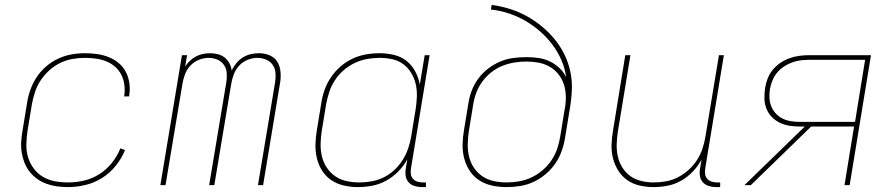

<svg xmlns="http://www.w3.org/2000/svg" viewBox="-20 -755 3640 783"><path d="M257 8Q235 8 212.5 5Q190 2 169.5 -5.5Q149 -13 131.5 -25.5Q114 -38 101 -54.5Q88 -71 80 -91Q72 -111 68.5 -133Q65 -155 66.5 -178Q68 -201 72 -223L90 -333Q94 -361 103.5 -388Q113 -415 129 -439.5Q145 -464 167.5 -483.5Q190 -503 216.5 -515.5Q243 -528 271 -533Q299 -538 326 -538Q352 -538 376.5 -534.5Q401 -531 423.5 -522Q446 -513 464 -498Q482 -483 493 -462Q504 -441 507.5 -416Q511 -391 507 -366Q507 -365 507 -364Q507 -363 507 -362H486Q486 -363 486 -364Q486 -365 487 -366Q490 -388 487 -410Q484 -432 474.5 -450.5Q465 -469 449 -483Q433 -497 413 -505Q393 -513 371 -516Q349 -519 326 -519Q301 -519 275.5 -514.5Q250 -510 226 -498.5Q202 -487 181.5 -468.5Q161 -450 146 -427.5Q131 -405 123 -380.5Q115 -356 110 -330L92 -220Q88 -193 87.5 -165.5Q87 -138 94.5 -113.5Q102 -89 117.5 -68Q133 -47 155 -34Q177 -21 203.5 -16Q230 -11 257 -11Q290 -11 322.5 -18.5Q355 -26 384.5 -44.5Q414 -63 436 -90.5Q458 -118 471 -150L490 -143Q476 -109 452 -79Q428 -49 396 -29Q364 -9 328 -0.5Q292 8 257 8Z M634 0 722 -530H743L735 -484Q744 -497 755 -507.5Q766 -518 779.5 -525Q793 -532 807.5 -535Q822 -538 837 -538Q853 -538 868.5 -534Q884 -530 896 -520.5Q908 -511 915.5 -497Q923 -483 925 -467Q932 -483 943.5 -497Q955 -511 970 -520.5Q985 -530 1002 -534Q1019 -538 1036 -538Q1059 -538 1079.5 -529.5Q1100 -521 1111 -503Q1122 -485 1124 -462Q1126 -439 1122 -416L1053 0H1032L1102 -420Q1105 -439 1103.5 -457.5Q1102 -476 1092 -490.5Q1082 -505 1065 -512Q1048 -519 1029 -519Q1010 -519 990 -511Q970 -503 955.5 -487.5Q941 -472 933.5 -452Q926 -432 923 -413L854 0H833L903 -420Q906 -439 904.5 -457.5Q903 -476 893 -490.5Q883 -505 866 -512Q849 -519 830 -519Q811 -519 791 -511Q771 -503 756.5 -487.5Q742 -472 734.5 -452Q727 -432 724 -413L655 0Z M1439 8Q1410 8 1382 1.5Q1354 -5 1331.5 -20Q1309 -35 1294 -58.5Q1279 -82 1272.5 -109Q1266 -136 1266.5 -165Q1267 -194 1272 -223L1290 -333Q1294 -361 1303.5 -388Q1313 -415 1329.5 -439.5Q1346 -464 1369 -484Q1392 -504 1418 -516Q1444 -528 1472 -533Q1500 -538 1528 -538Q1558 -538 1587 -531Q1616 -524 1638 -506.5Q1660 -489 1673.5 -463.5Q1687 -438 1692 -410L1712 -530H1732L1656 -68Q1654 -56 1655.5 -45Q1657 -34 1664 -26Q1671 -18 1681.5 -14.5Q1692 -11 1703 -11H1717V8H1700Q1685 8 1670.5 3.5Q1656 -1 1646.5 -11.5Q1637 -22 1634.5 -37Q1632 -52 1635 -68L1641 -105Q1626 -78 1604 -55.5Q1582 -33 1554.5 -18Q1527 -3 1497.5 2.5Q1468 8 1439 8ZM1445 -11Q1470 -11 1495.5 -15.5Q1521 -20 1544.5 -31.5Q1568 -43 1588 -61.5Q1608 -80 1622 -102.5Q1636 -125 1644.5 -149.5Q1653 -174 1657 -199L1675 -309Q1679 -335 1680 -361Q1681 -387 1675.5 -411.5Q1670 -436 1657 -457.5Q1644 -479 1624.5 -493.5Q1605 -508 1580 -513.5Q1555 -519 1528 -519Q1503 -519 1477.5 -514.5Q1452 -510 1427.5 -498.5Q1403 -487 1382 -469Q1361 -451 1346 -428Q1331 -405 1323 -380.5Q1315 -356 1310 -330L1292 -220Q1288 -194 1287.5 -167.5Q1287 -141 1293 -116.5Q1299 -92 1313 -71Q1327 -50 1347.5 -36Q1368 -22 1393.5 -16.5Q1419 -11 1445 -11Z M2046 8Q2016 8 1987.5 2Q1959 -4 1935.5 -19Q1912 -34 1896.5 -57Q1881 -80 1873.5 -107.5Q1866 -135 1866.5 -164.5Q1867 -194 1872 -223L1890 -333Q1894 -360 1904 -386Q1914 -412 1931 -435Q1948 -458 1971 -475.5Q1994 -493 2020 -504Q2046 -515 2073 -518.5Q2100 -522 2127 -522Q2152 -522 2176.5 -518.5Q2201 -515 2222.5 -504.5Q2244 -494 2261.5 -477.5Q2279 -461 2289 -440Q2284 -477 2269 -511Q2254 -545 2232 -574Q2210 -603 2182.5 -627Q2155 -651 2123.5 -669.5Q2092 -688 2056 -700Q2020 -712 1982 -716L1985 -735Q2023 -730 2059.5 -718.5Q2096 -707 2128.5 -689Q2161 -671 2189.5 -647.5Q2218 -624 2241.5 -595.5Q2265 -567 2281.5 -533.5Q2298 -500 2306 -462.5Q2314 -425 2312 -385.5Q2310 -346 2303 -307L2285 -197Q2281 -169 2271.5 -141.5Q2262 -114 2245.5 -89.5Q2229 -65 2206 -45.5Q2183 -26 2156.5 -13.5Q2130 -1 2101.5 3.5Q2073 8 2046 8ZM2046 -11Q2071 -11 2097 -15.5Q2123 -20 2147.5 -31.5Q2172 -43 2193 -61Q2214 -79 2229 -101.5Q2244 -124 2252.5 -149Q2261 -174 2265 -200L2283 -311L2285 -321L2286 -330Q2289 -354 2286.5 -377.5Q2284 -401 2275.5 -421.5Q2267 -442 2252 -458.5Q2237 -475 2217 -485.5Q2197 -496 2173.5 -500Q2150 -504 2127 -504Q2127 -504 2126.5 -504Q2126 -504 2126 -504Q2102 -504 2077.5 -500Q2053 -496 2029 -486.5Q2005 -477 1984 -460.5Q1963 -444 1947.5 -423Q1932 -402 1923 -378.5Q1914 -355 1910 -330L1892 -220Q1888 -194 1887.5 -167.5Q1887 -141 1893 -116Q1899 -91 1913 -70.5Q1927 -50 1947.5 -36Q1968 -22 1994 -16.5Q2020 -11 2046 -11Z M2645 8Q2616 8 2588 1.5Q2560 -5 2538 -20.5Q2516 -36 2501.5 -59Q2487 -82 2480 -109Q2473 -136 2474 -165Q2475 -194 2480 -223L2530 -530H2551L2500 -220Q2496 -194 2495 -168Q2494 -142 2499.5 -117.5Q2505 -93 2518 -72Q2531 -51 2550.5 -37Q2570 -23 2595 -17Q2620 -11 2646 -11Q2671 -11 2696 -15.5Q2721 -20 2744.5 -32Q2768 -44 2788 -62Q2808 -80 2822.5 -102.5Q2837 -125 2845 -149.5Q2853 -174 2857 -199L2912 -530H2932L2856 -68Q2854 -56 2855.5 -45Q2857 -34 2864 -26Q2871 -18 2881.5 -14.5Q2892 -11 2903 -11H2917V8H2900Q2885 8 2870.5 3.5Q2856 -1 2846.5 -11.5Q2837 -22 2834.5 -37Q2832 -52 2835 -68L2841 -104Q2826 -77 2805 -55Q2784 -33 2757.5 -18Q2731 -3 2702 2.5Q2673 8 2645 8Z M3016 0 3262 -239H3240Q3219 -239 3198 -242.5Q3177 -246 3159 -255Q3141 -264 3127 -278.5Q3113 -293 3105.5 -312Q3098 -331 3097.5 -352Q3097 -373 3100 -395Q3103 -415 3110.5 -434.5Q3118 -454 3131.5 -470.5Q3145 -487 3163 -499Q3181 -511 3201 -518Q3221 -525 3241 -527.5Q3261 -530 3281 -530H3532L3445 0H3424L3463 -239H3288L3042 0ZM3240 -258H3467L3508 -511H3281Q3263 -511 3245.5 -509Q3228 -507 3210.5 -500.5Q3193 -494 3177 -483.5Q3161 -473 3149 -458.5Q3137 -444 3130 -426.5Q3123 -409 3120 -392Q3117 -374 3118 -355.5Q3119 -337 3125.5 -321Q3132 -305 3143.5 -292.5Q3155 -280 3170.5 -272Q3186 -264 3204 -261Q3222 -258 3240 -258Z"/></svg>

Font: Iosevka Curly Thin Extended
Style: Italic
Weight: 100
Width: 7
Italic angle: -9°
Monospace: yes
Designer: Belleve Invis
Foundry: Belleve Invis
Version: Version 11.1.0; ttfautohint (v1.8.3)